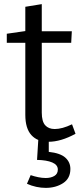

<svg xmlns="http://www.w3.org/2000/svg" viewBox="-20 -680 402 933"><path d="M215 9Q162 9 132.5 -23.5Q103 -56 103 -122V-472H13V-516L103 -529V-647L183 -660V-528H329L326 -472H183V-133Q183 -90 199.5 -71.5Q216 -53 246 -53Q282 -53 330 -76L347 -30Q276 9 215 9ZM202 233Q180 233 156.5 228Q133 223 111 213L129 171Q146 177 165.5 181Q185 185 202 185Q227 185 244 175Q261 165 261 144Q261 121 234 109.5Q207 98 160 97L166 0H217V58Q273 64 297.5 86Q322 108 322 141Q322 187 286.5 210Q251 233 202 233Z"/></svg>

Font: Bitter
Style: Regular
Weight: 400
Designer: Sol Matas, and Bitter project Authors
Foundry: Sol Matas
Version: Version 2.001